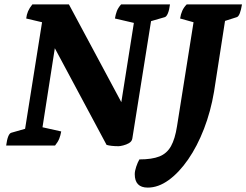

<svg xmlns="http://www.w3.org/2000/svg" viewBox="-20 -661 1119 872"><path d="M519 3Q484 3 464 -3L229 -442L173 -83L258 -64Q255 -46 249 -31Q243 -16 230 0H8Q15 -53 31 -58L94 -76L171 -560L99 -577Q101 -595 107.5 -610Q114 -625 127 -641H293L531 -197L588 -557L502 -577Q505 -595 510.5 -610Q516 -625 530 -641H752Q749 -616 742.5 -600.5Q736 -585 728 -583L666 -565L581 -32Q579 -19 566.5 -11.5Q554 -4 539.5 -0.5Q525 3 519 3ZM651 191Q592 191 592 130Q592 116 598.5 96.5Q605 77 613 63Q670 63 704 49.5Q738 36 756.5 3Q775 -30 784 -88L859 -560L798 -577Q801 -597 808 -612.5Q815 -628 828 -641H1079Q1075 -616 1069 -600.5Q1063 -585 1055 -583L1002 -566L952 -244Q937 -155 906.5 -76Q876 3 834.5 63Q793 123 746 157Q699 191 651 191Z"/></svg>

Font: Petrona ExtraBold
Style: Italic
Weight: 800
Italic angle: -9°
Designer: Ringo R. Seeber
Foundry: Ringo R. Seeber
Version: Version 2.001; ttfautohint (v1.8.3)